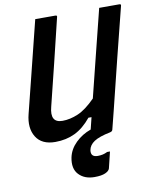

<svg xmlns="http://www.w3.org/2000/svg" viewBox="-100 -775 881 1100"><g transform="rotate(-10 340.0 -225.0)"><path d="M174 13Q95 13 62.5 -39.5Q30 -92 50 -171Q75 -269 102 -379Q129 -489 157 -600Q163 -625 169.5 -650Q176 -675 182 -700H299Q311 -700 307 -689Q276 -562 245 -433Q214 -304 185 -190Q161 -99 235 -99Q279 -99 326 -119Q373 -139 428 -195Q459 -322 491 -448Q523 -574 554 -700H671Q683 -700 679 -689Q642 -544 606 -398.5Q570 -253 534 -107Q527 -79 520 -51.5Q513 -24 507 0Q506 4 503 7.5Q500 11 492 13Q427 26 397.5 45.5Q368 65 363 94Q357 134 399 134Q414 134 428 131Q442 128 455 121H472Q470 130 467.5 139.5Q465 149 461 166.5Q457 184 449 216Q445 230 423 240Q401 250 360 250Q302 250 269 215Q236 180 249 116Q259 69 296.5 32.5Q334 -4 385 -22Q393 -55 402 -91H384Q339 -36 288 -11.5Q237 13 174 13Z"/></g></svg>

Font: Recursive Sn Lnr St SmB
Style: Italic
Weight: 600
Italic angle: -15°
Version: Version 1.079;hotconv 1.0.112;makeotfexe 2.5.65598; ttfautoh